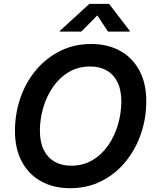

<svg xmlns="http://www.w3.org/2000/svg" viewBox="-20 -966 806 996"><path d="M343.8 10.3Q258.3 10.3 193.8 -25.1Q129.4 -60.5 93.5 -127.2Q57.6 -193.8 57.6 -286.6Q57.6 -375 85.2 -456.1Q112.8 -537.1 165 -600.3Q217.3 -663.6 290.3 -700.7Q363.3 -737.8 453.1 -737.8Q538.6 -737.8 602.8 -702.4Q667 -667 702.9 -600.6Q738.8 -534.2 738.8 -440.9Q738.8 -352.1 710.9 -271.2Q683.1 -190.4 631.1 -127Q579.1 -63.5 506.3 -26.6Q433.6 10.3 343.8 10.3ZM348.6 -106.4Q411.6 -106.4 460.2 -135.5Q508.8 -164.6 542 -213.1Q575.2 -261.7 592.3 -320.8Q609.4 -379.9 609.4 -439.9Q609.4 -499.5 589.4 -539.8Q569.3 -580.1 533.2 -600.6Q497.1 -621.1 447.8 -621.1Q385.3 -621.1 336.7 -592Q288.1 -563 254.6 -514.4Q221.2 -465.8 204.1 -406.7Q187 -347.7 187 -287.6Q187 -228.5 207 -188.2Q227.1 -147.9 263.4 -127.2Q299.8 -106.4 348.6 -106.4ZM401.9 -802.2H290L290.5 -805.7L443.4 -945.8H545.9L653.3 -805.7L652.3 -802.2H540L484.9 -886.2Z"/></svg>

Font: Inter 17pt SemiBold
Style: Italic
Weight: 600
Italic angle: -9.3988°
Version: Version 4.001;git-66647c0bb